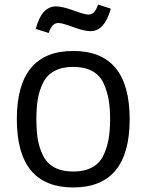

<svg xmlns="http://www.w3.org/2000/svg" viewBox="-20 -810 644 844"><path d="M218.5 -74.5Q252 -56 302 -56Q352 -56 385.5 -74.5Q419 -93 435 -127.5Q451 -162 457.5 -199.5Q464 -237 464 -286Q464 -335 457.5 -372.5Q451 -410 435 -444.5Q419 -479 385.5 -497.5Q352 -516 302 -516Q252 -516 218.5 -497.5Q185 -479 168.5 -444.5Q152 -410 146 -373Q140 -336 140 -286Q140 -236 146 -199Q152 -162 168.5 -127.5Q185 -93 218.5 -74.5ZM550 -286Q550 14 302 14Q54 14 54 -286Q54 -586 302 -586Q550 -586 550 -286ZM467 -772Q440 -673 378 -673Q350 -673 301.5 -691Q253 -709 237.5 -709Q222 -709 212 -698.5Q202 -688 194 -665L137 -683Q152 -737 174.5 -759.5Q197 -782 225.5 -782Q254 -782 303 -764Q352 -746 367.5 -746Q383 -746 393 -756Q403 -766 411 -790Z"/></svg>

Font: Sintony
Style: Regular
Weight: 400
Version: Version 001.001